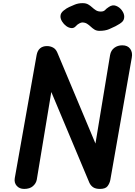

<svg xmlns="http://www.w3.org/2000/svg" viewBox="-20 -1228 878 1248"><path d="M137 0Q106.5 0 88.8 -20Q71 -40 76 -70L218 -870Q223.5 -899.5 240.8 -914Q258 -928.5 285 -928.5Q307 -928.5 325 -918.8Q343 -909 352.5 -886.5L600.5 -295L695.5 -870Q701 -900.5 723 -917Q745 -933.5 775 -933.5Q810 -933.5 826.5 -910.2Q843 -887 836.5 -853L697 -58Q692.5 -35.5 679 -17.8Q665.5 0 629.5 0Q602 0 586 -10.5Q570 -21 561 -40L313.5 -630L219 -60Q214.5 -36 194 -18Q173.5 0 137 0ZM626.5 -1027.5Q607.5 -1027.5 594.2 -1035.8Q581 -1044 569.8 -1054.8Q558.5 -1065.5 545.5 -1073.8Q532.5 -1082 514 -1082Q507 -1082 494.5 -1075.2Q482 -1068.5 473.5 -1058.5Q461 -1044 443.8 -1045.5Q426.5 -1047 410.5 -1058.8Q394.5 -1070.5 383.8 -1087.8Q373 -1105 373 -1122Q373 -1142.5 392.5 -1158.5Q412 -1174.5 430 -1182.5Q445 -1189.5 467.2 -1198.5Q489.5 -1207.5 517 -1207.5Q539 -1207.5 553.2 -1199.2Q567.5 -1191 579 -1180.2Q590.5 -1169.5 603.5 -1161.2Q616.5 -1153 635 -1153Q654.5 -1153 662.8 -1162.5Q671 -1172 688 -1183Q711.5 -1199 734.5 -1190Q757.5 -1181 772.5 -1160.2Q787.5 -1139.5 787.5 -1120Q787.5 -1099 774.5 -1086.2Q761.5 -1073.5 730.5 -1057.5Q714 -1049 688.8 -1038.2Q663.5 -1027.5 626.5 -1027.5Z"/></svg>

Font: Edu AU VIC WA NT Hand
Style: Bold
Weight: 700
Version: Version 1.001